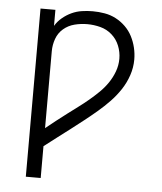

<svg xmlns="http://www.w3.org/2000/svg" viewBox="-53 -789 706 836"><g transform="rotate(5 300.0 -371.5)"><path d="M91 0V-735H156V-665Q168 -685 186.5 -700.5Q205 -716 226.5 -726Q248 -736 271.5 -739.5Q295 -743 318 -743Q318 -743 318 -743Q318 -743 318 -743H319Q345 -743 371 -738.5Q397 -734 420 -722Q443 -710 462 -691.5Q481 -673 493 -649.5Q505 -626 511 -600.5Q517 -575 517 -549Q517 -514 505.5 -480Q494 -446 474.5 -416.5Q455 -387 430.5 -361.5Q406 -336 379 -313Q352 -290 324 -268Q296 -246 268 -224.5Q240 -203 212 -182Q184 -161 156 -139V0ZM156 -218Q178 -236 200.5 -253.5Q223 -271 246 -288.5Q269 -306 292 -323Q315 -340 337 -358.5Q359 -377 379.5 -397Q400 -417 416 -440.5Q432 -464 442 -491Q452 -518 452 -547Q452 -576 441 -603.5Q430 -631 408 -650.5Q386 -670 357.5 -677.5Q329 -685 300 -685Q272 -685 244.5 -678Q217 -671 196 -653Q175 -635 165.5 -608.5Q156 -582 156 -554Z"/></g></svg>

Font: Iosevka SS04 Light Extended
Style: Regular
Weight: 300
Width: 7
Monospace: yes
Designer: Belleve Invis
Foundry: Belleve Invis
Version: Version 19.0.0; ttfautohint (v1.8.4)